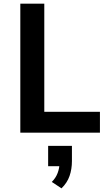

<svg xmlns="http://www.w3.org/2000/svg" viewBox="-20 -725 606 1049"><path d="M91 0V-705H222V-114H526V0ZM316 304 263 269Q285 247 295 220Q305 193 305 167L330 183H243V72H373V155Q373 199 360 236.5Q347 274 316 304Z"/></svg>

Font: Nunito Sans 7pt SemiCondensed
Style: Bold
Weight: 700
Width: 4
Designer: Vernon Adams
Foundry: Vernon Adams
Version: Version 3.101;gftools[0.9.27]